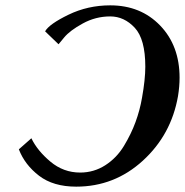

<svg xmlns="http://www.w3.org/2000/svg" viewBox="-20 -679 685 711"><path d="M196.8 -515.1 147 -563Q162.1 -589.8 233.6 -624.5Q305.2 -659.2 388.2 -659.2Q501 -659.2 573 -584.5Q645 -509.8 645 -391.1Q645 -358.9 639.2 -323.2Q614.3 -180.2 509 -84Q403.8 12.2 262.2 12.2Q177.2 12.2 124.5 -28.3Q71.8 -68.8 49.8 -126L96.2 -167Q118.2 -121.1 166.5 -80.6Q214.8 -40 276.9 -40Q327.6 -40 369.9 -67.1Q412.1 -94.2 439 -138.7Q465.8 -183.1 481.9 -227.1Q498 -271 505.9 -316.9Q518.1 -384.8 518.1 -432.1Q518.1 -534.2 479 -576.2Q439.9 -618.2 388.2 -618.2Q334 -618.2 286.4 -592Q238.8 -565.9 217.8 -540.5Z"/></svg>

Font: Linux Libertine O
Style: Semibold Italic
Weight: 600
Italic angle: -11.5°
Designer: Philipp H. Poll
Foundry: Philipp H. Poll
Version: Version 5.1.2